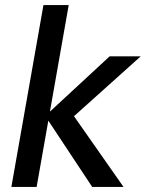

<svg xmlns="http://www.w3.org/2000/svg" viewBox="-20 -740 577 760"><path d="M345 0 159 -281 414 -517H537L235 -246L247 -317L469 0ZM25 0 152 -720H252L125 0Z"/></svg>

Font: DM Sans 11pt Medium
Style: Italic
Weight: 500
Italic angle: -10°
Version: Version 4.004;gftools[0.9.30]